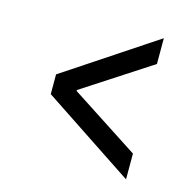

<svg xmlns="http://www.w3.org/2000/svg" viewBox="-90 -717 780 770"><g transform="rotate(15 300.0 -332.0)"><path d="M498 -39 118 -291V-373L498 -625V-518L215 -334V-330L498 -146Z"/></g></svg>

Font: Source Code Pro Semibold
Style: Regular
Weight: 600
Monospace: yes
Designer: Paul D. Hunt, Teo Tuominen
Foundry: Adobe Systems Incorporated
Version: Version 2.030;PS 1.000;hotconv 16.6.51;makeotf.lib2.5.65220